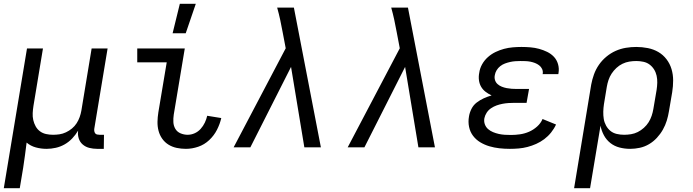

<svg xmlns="http://www.w3.org/2000/svg" viewBox="-24 -775 3644 1010"><path d="M-4 215 118 -520H202L152 -218Q149 -199 148 -180Q147 -161 151 -143.5Q155 -126 163.5 -110.5Q172 -95 186 -84.5Q200 -74 218 -70Q236 -66 255 -66Q272 -66 289 -68.5Q306 -71 323 -79Q340 -87 354.5 -99Q369 -111 379 -126.5Q389 -142 395 -159Q401 -176 404 -193L458 -520H542L472 -98Q471 -92 472 -85.5Q473 -79 476.5 -74Q480 -69 486.5 -67.5Q493 -66 500 -66H523L522 8H487Q466 8 446 3Q426 -2 411 -15Q396 -28 390 -47.5Q384 -67 387 -88Q374 -66 356 -47Q338 -28 316 -15.5Q294 -3 269.5 2.5Q245 8 221 8Q192 8 164.5 0.5Q137 -7 116 -25Q112 8 107.5 41Q103 74 98 107L80 215Z M954 8Q929 8 905.5 3Q882 -2 862.5 -14Q843 -26 829.5 -45Q816 -64 810 -87Q804 -110 804.5 -134.5Q805 -159 809 -184L853 -447H698V-520H948L890 -172Q887 -152 888 -132.5Q889 -113 898.5 -97Q908 -81 926 -73.5Q944 -66 963 -66Q982 -66 1000 -74Q1018 -82 1031.5 -97Q1045 -112 1053.5 -130Q1062 -148 1066 -166L1140 -154Q1133 -123 1117.5 -92.5Q1102 -62 1076.5 -38Q1051 -14 1018.5 -3Q986 8 954 8ZM884 -600 922 -755H1006L953 -600Z M1205 0 1479 -521 1463 -605Q1457 -638 1450 -670.5Q1443 -703 1434 -735H1522L1664 0H1577L1507 -423L1293 0Z M1805 0 2079 -521 2063 -605Q2057 -638 2050 -670.5Q2043 -703 2034 -735H2122L2264 0H2177L2107 -423L1893 0Z M2658 8Q2630 8 2603 5Q2576 2 2550.5 -5.5Q2525 -13 2502.5 -26.5Q2480 -40 2464.5 -60.5Q2449 -81 2443.5 -107.5Q2438 -134 2443 -162Q2446 -182 2456 -202Q2466 -222 2483.5 -235.5Q2501 -249 2521 -258Q2541 -267 2562 -273Q2545 -281 2530.5 -292Q2516 -303 2507 -318.5Q2498 -334 2495.5 -353Q2493 -372 2497 -392Q2500 -415 2512 -436.5Q2524 -458 2542.5 -474.5Q2561 -491 2583 -501.5Q2605 -512 2627.5 -518Q2650 -524 2673.5 -526Q2697 -528 2719 -528Q2743 -528 2766.5 -526Q2790 -524 2812 -518Q2834 -512 2854.5 -502Q2875 -492 2890 -476Q2905 -460 2911.5 -437.5Q2918 -415 2914 -391L2913 -385H2830L2831 -387Q2833 -401 2827.5 -412.5Q2822 -424 2812 -431.5Q2802 -439 2790.5 -443.5Q2779 -448 2766.5 -450.5Q2754 -453 2740.5 -453.5Q2727 -454 2713 -454Q2700 -454 2686.5 -453Q2673 -452 2659.5 -449Q2646 -446 2632.5 -441Q2619 -436 2607.5 -427Q2596 -418 2588.5 -405.5Q2581 -393 2579 -380Q2576 -366 2580 -353.5Q2584 -341 2593.5 -332.5Q2603 -324 2615.5 -319Q2628 -314 2641 -311.5Q2654 -309 2667.5 -308Q2681 -307 2695 -307H2759L2746 -234H2682Q2667 -234 2651.5 -233Q2636 -232 2620 -229Q2604 -226 2588.5 -220.5Q2573 -215 2559 -205.5Q2545 -196 2536 -182Q2527 -168 2524 -153Q2521 -136 2526.5 -121Q2532 -106 2543.5 -96Q2555 -86 2569.5 -80Q2584 -74 2599.5 -70.5Q2615 -67 2631 -66Q2647 -65 2664 -65Q2687 -65 2711.5 -68.5Q2736 -72 2759 -82Q2782 -92 2801.5 -109.5Q2821 -127 2830 -149L2901 -120Q2891 -98 2875 -78Q2859 -58 2839 -43Q2819 -28 2796.5 -18Q2774 -8 2751 -2Q2728 4 2704.5 6Q2681 8 2658 8Z M2996 215 3086 -330Q3091 -357 3100.5 -383.5Q3110 -410 3126.5 -434Q3143 -458 3166 -477Q3189 -496 3215 -507.5Q3241 -519 3268.5 -523.5Q3296 -528 3323 -528Q3354 -528 3384 -522Q3414 -516 3439 -501.5Q3464 -487 3482 -463.5Q3500 -440 3508.5 -411.5Q3517 -383 3517 -352Q3517 -321 3512 -290L3495 -190Q3491 -165 3483.5 -140.5Q3476 -116 3463 -93Q3450 -70 3431.5 -50Q3413 -30 3390 -16.5Q3367 -3 3341.5 2.5Q3316 8 3291 8Q3262 8 3235 1Q3208 -6 3187 -22.5Q3166 -39 3153 -63Q3140 -87 3135 -114L3080 215ZM3259 -66Q3277 -66 3295.5 -69Q3314 -72 3331 -80.5Q3348 -89 3363 -102.5Q3378 -116 3388 -132Q3398 -148 3404 -166Q3410 -184 3413 -202L3430 -302Q3433 -321 3433.5 -340Q3434 -359 3430 -377Q3426 -395 3416.5 -410Q3407 -425 3393 -435.5Q3379 -446 3360.5 -450Q3342 -454 3323 -454Q3305 -454 3286.5 -451Q3268 -448 3250.5 -439.5Q3233 -431 3218.5 -417.5Q3204 -404 3193.5 -388Q3183 -372 3177 -354Q3171 -336 3168 -318L3153 -227Q3150 -207 3149.5 -187.5Q3149 -168 3152 -149.5Q3155 -131 3164 -114.5Q3173 -98 3187 -86.5Q3201 -75 3220 -70.5Q3239 -66 3259 -66Z"/></svg>

Font: Iosevka Extended
Style: Italic
Weight: 400
Width: 7
Italic angle: -9°
Monospace: yes
Designer: Belleve Invis
Foundry: Belleve Invis
Version: Version 32.5.0; ttfautohint (v1.8.4)